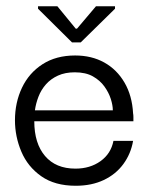

<svg xmlns="http://www.w3.org/2000/svg" viewBox="-20 -586 491 616"><path d="M223 10Q156 10 112.5 -20.5Q69 -51 48.5 -99.5Q28 -148 28 -200Q28 -257 50.5 -304.5Q73 -352 116.5 -380Q160 -408 221 -408Q274 -408 314.5 -385.5Q355 -363 379.5 -321Q404 -279 407 -222Q408 -218 408 -210.5Q408 -203 408 -197H90Q90 -126 124.5 -85.5Q159 -45 222 -45Q269 -45 302.5 -69Q336 -93 344 -134H407Q400 -93 376 -60Q352 -27 313 -8.5Q274 10 223 10ZM92 -232H342Q342 -248 335.5 -268.5Q329 -289 315 -308.5Q301 -328 278 -341Q255 -354 220 -354Q189 -354 166 -343.5Q143 -333 127.5 -315.5Q112 -298 103.5 -276Q95 -254 92 -232ZM211 -450 102 -558V-566H164L223 -494H227L288 -566H349V-558L239 -450Z"/></svg>

Font: Darker Grotesque Light Medium
Style: Regular
Weight: 500
Version: Version 1.000;gftools[0.9.28]